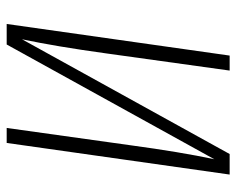

<svg xmlns="http://www.w3.org/2000/svg" viewBox="-88 -636 724 589"><g transform="rotate(90 274.5 -342.0)"><path d="M419 0H373L426 -379Q447 -534 469 -637L117 0H54L151 -684H197L144 -303Q123 -151 101 -47L453 -684H516Z"/></g></svg>

Font: Fira Sans Extra Condensed ExtraLight
Style: Italic
Weight: 275
Width: 3
Italic angle: -8°
Designer: Carrois Corporate & Edenspiekermann AG
Foundry: Carrois Corporate GbR & Edenspiekermann AG
Version: Version 4.203